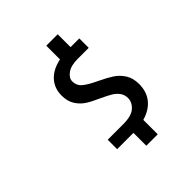

<svg xmlns="http://www.w3.org/2000/svg" viewBox="-193 -825 950 950"><g transform="rotate(-45 282.0 -350.0)"><path d="M284 -90H170V-156H279Q336 -156 361.5 -178.5Q387 -201 387 -231Q387 -254 374.5 -271Q362 -288 343.5 -299Q325 -310 291 -326Q250 -344 224.5 -360Q199 -376 181 -403.5Q163 -431 163 -472Q163 -523 194.5 -557.5Q226 -592 284 -604V-700H364V-610H425V-544H348Q300 -544 275 -525.5Q250 -507 250 -485Q250 -454 272.5 -435.5Q295 -417 344 -394Q386 -374 412 -357Q438 -340 456.5 -311.5Q475 -283 475 -241Q475 -187 446 -151.5Q417 -116 364 -101V0H284Z"/></g></svg>

Font: Homenaje
Style: Regular
Weight: 400
Designer: Constanza Artigas Preller, Agustina Mingote
Foundry: Constanza Artigas Preller, Agustina Mingote
Version: Version 1.100